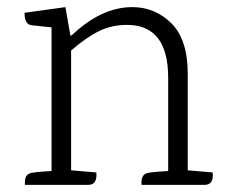

<svg xmlns="http://www.w3.org/2000/svg" viewBox="-20 -520 644 540"><path d="M555 0H378V-7Q378 -27 391 -32Q398 -36 453 -39V-301Q453 -450 337 -450Q295 -450 259.5 -433Q224 -416 180 -378V-41L251 -35Q254 0 228 0H50V-7Q50 -27 63 -32Q70 -36 125 -39V-443L69 -449Q49 -451 49 -484L164 -500L178 -420H181Q265 -500 352 -500Q416 -500 462 -454.5Q508 -409 508 -312V-41L578 -35Q582 0 555 0Z"/></svg>

Font: Karma Light
Style: Regular
Weight: 300
Designer: Joana Correia
Foundry: Indian Type Foundry
Version: Version 1.202;PS 1.0;hotconv 1.0.78;makeotf.lib2.5.61930; tt